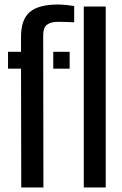

<svg xmlns="http://www.w3.org/2000/svg" viewBox="-20 -829 541 849"><path d="M15.5 -525.5V-600H73V-667Q73 -743 112 -776Q151 -809 236 -809Q251.5 -809 271.5 -807Q291.5 -805 308 -802.5V-730.5Q292.5 -731 274.5 -731.8Q256.5 -732.5 237 -732.5Q204 -732.5 187.5 -719.5Q171 -706.5 171 -674L172 0H74L73 -525.5ZM215.5 -525.5V-600H288V-525.5ZM350.5 0V-800H447.5V0Z"/></svg>

Font: Big Shoulders Stencil Text SemiBold
Style: Regular
Weight: 600
Designer: Patric King
Foundry: XO Type Co
Version: Version 1.000